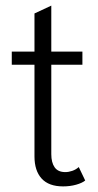

<svg xmlns="http://www.w3.org/2000/svg" viewBox="-20 -653 351 685"><path d="M284 -9Q273 0 251.5 6Q230 12 205 12Q154 12 128.5 -16Q103 -44 103 -95V-422H22V-469H103V-605L163 -633V-469H274V-422H163V-103Q163 -73 175 -56Q187 -39 213 -39Q225 -39 238 -43.5Q251 -48 261 -57Z"/></svg>

Font: Post Grotesk Light
Style: Light
Weight: 300
Version: Version 1.0